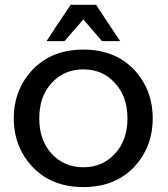

<svg xmlns="http://www.w3.org/2000/svg" viewBox="-20 -760 695 795"><path d="M507.8 -269.5C507.8 -209.6 490.6 -161.1 456.1 -124C422.2 -86.3 378.6 -67.4 325.2 -67.4C271.8 -67.4 227.9 -86.3 193.4 -124C159.5 -161.1 142.6 -209.6 142.6 -269.5C142.6 -330.1 159.5 -378.9 193.4 -416C227.9 -453.8 271.8 -472.7 325.2 -472.7C378.6 -472.7 422.2 -453.8 456.1 -416C490.6 -378.9 507.8 -330.1 507.8 -269.5ZM325.2 14.6C411.8 14.6 481.4 -12.7 534.2 -67.4C586.3 -122.7 612.3 -190.1 612.3 -269.5C612.3 -349.6 586.3 -417.3 534.2 -472.7C481.4 -527.3 411.8 -554.7 325.2 -554.7C238.6 -554.7 168.9 -527.3 116.2 -472.7C63.5 -417.3 37.1 -349.6 37.1 -269.5C37.1 -190.1 63.5 -122.7 116.2 -67.4C168.9 -12.7 238.6 14.6 325.2 14.6ZM325.1 -679.6C361.6 -637.5 387.3 -607.6 402.3 -589.8H477.5C427.4 -664.7 394.2 -714.8 377.9 -740.2H272.5C222.3 -665.4 189.1 -615.2 172.9 -589.8H247.1C277.9 -625.3 303.9 -655.2 325.1 -679.6Z"/></svg>

Font: Helmet
Style: Regular
Weight: 400
Designer: Carl Enlund
Version: 1.0